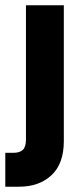

<svg xmlns="http://www.w3.org/2000/svg" viewBox="-51 -520 308 725"><path d="M-31 57H0Q23 57 35 46Q47 35 47 7V-500H190V13Q190 98 143.5 141.5Q97 185 21 185H-31Z"/></svg>

Font: Overused Grotesk
Style: Bold
Weight: 700
Version: Version 0.003